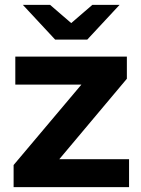

<svg xmlns="http://www.w3.org/2000/svg" viewBox="-20 -770 581 790"><path d="M224 -115 502 -446V-537H43V-422H315L36 -91V0H511V-115ZM472 -750H360L273 -675L186 -750H74L207 -607H339Z"/></svg>

Font: Montserrat-Alt1
Style: Bold
Weight: 700
Designer: Differentunic
Foundry: Differentunic
Version: Version 7.222